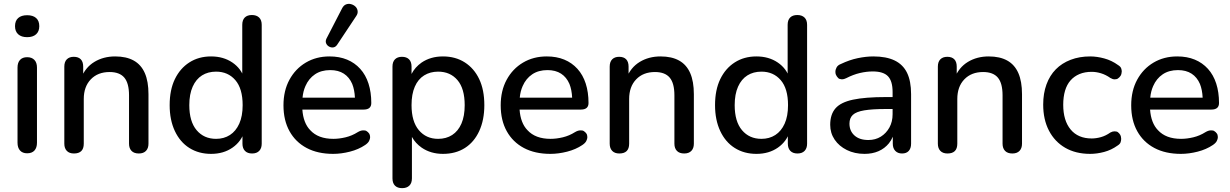

<svg xmlns="http://www.w3.org/2000/svg" viewBox="-20 -790 6389 997"><path d="M121 6Q97 6 84 -8.5Q71 -23 71 -49V-439Q71 -465 84 -479Q97 -493 121 -493Q145 -493 158.5 -479Q172 -465 172 -439V-49Q172 -23 159 -8.5Q146 6 121 6ZM121 -597Q91 -597 74.5 -612Q58 -627 58 -654Q58 -682 74.5 -696.5Q91 -711 121 -711Q151 -711 167.5 -696.5Q184 -682 184 -654Q184 -627 167.5 -612Q151 -597 121 -597Z M364 7Q340 7 327 -6.5Q314 -20 314 -44V-444Q314 -469 327 -482Q340 -495 363 -495Q387 -495 399.5 -482Q412 -469 412 -444V-366L401 -384Q423 -440 470 -468.5Q517 -497 578 -497Q636 -497 674.5 -475.5Q713 -454 732 -410.5Q751 -367 751 -301V-44Q751 -20 738 -6.5Q725 7 701 7Q676 7 663 -6.5Q650 -20 650 -44V-295Q650 -358 625.5 -387Q601 -416 549 -416Q488 -416 451.5 -378Q415 -340 415 -276V-44Q415 7 364 7Z M1076 9Q1012 9 963.5 -21.5Q915 -52 888 -109.5Q861 -167 861 -244Q861 -323 888 -379Q915 -435 963.5 -466Q1012 -497 1076 -497Q1140 -497 1186.5 -465.5Q1233 -434 1249 -381H1238V-661Q1238 -686 1251 -699Q1264 -712 1288 -712Q1312 -712 1325.5 -699Q1339 -686 1339 -661V-44Q1339 -20 1326 -6.5Q1313 7 1289 7Q1265 7 1252 -6.5Q1239 -20 1239 -44V-132L1250 -110Q1234 -56 1187.5 -23.5Q1141 9 1076 9ZM1102 -69Q1143 -69 1174 -89Q1205 -109 1222.5 -148Q1240 -187 1240 -244Q1240 -330 1202 -374Q1164 -418 1102 -418Q1060 -418 1029 -398.5Q998 -379 980.5 -340Q963 -301 963 -244Q963 -159 1001 -114Q1039 -69 1102 -69Z M1710 9Q1630 9 1572.5 -21.5Q1515 -52 1483.5 -108.5Q1452 -165 1452 -243Q1452 -319 1483 -376Q1514 -433 1568 -465Q1622 -497 1691 -497Q1742 -497 1782 -480.5Q1822 -464 1850.5 -432.5Q1879 -401 1893.5 -356Q1908 -311 1908 -255Q1908 -238 1898 -229.5Q1888 -221 1868 -221H1550Q1555 -151 1591 -114Q1632 -69 1711 -69Q1741 -69 1774.5 -77Q1808 -85 1838 -104Q1853 -113 1866 -113Q1867 -113 1874.5 -112.5Q1882 -112 1890.5 -104Q1899 -96 1900.5 -88.5Q1902 -81 1902 -78Q1902 -69 1896.5 -58Q1891 -47 1876 -37Q1842 -14 1797 -2.5Q1752 9 1710 9ZM1809 -354Q1794 -389 1765.5 -407.5Q1737 -426 1695 -426Q1648 -426 1615.5 -404Q1583 -382 1566 -343Q1554 -316 1551 -283H1823Q1821 -324 1809 -354ZM1731 -558Q1723 -546 1711.5 -544Q1700 -542 1689 -548Q1678 -554 1673.5 -565Q1669 -576 1675 -589L1756 -746Q1764 -762 1776.5 -767Q1789 -772 1802.5 -768.5Q1816 -765 1825.5 -756Q1835 -747 1837 -733.5Q1839 -720 1830 -707Z M2255 -69Q2297 -69 2328 -89Q2359 -109 2376 -148Q2393 -187 2393 -244Q2393 -330 2355.5 -374Q2318 -418 2255 -418Q2214 -418 2182.5 -398.5Q2151 -379 2134 -340Q2117 -301 2117 -244Q2117 -159 2155 -114Q2193 -69 2255 -69ZM2068 187Q2044 187 2031 174Q2018 161 2018 136V-444Q2018 -469 2031 -482Q2044 -495 2067 -495Q2091 -495 2104 -482Q2117 -469 2117 -444V-406Q2135 -441 2169 -465Q2216 -497 2280 -497Q2345 -497 2393.5 -466Q2442 -435 2468.5 -379Q2495 -323 2495 -244Q2495 -167 2468.5 -109.5Q2442 -52 2394 -21.5Q2346 9 2280 9Q2217 9 2170 -23Q2137 -46 2119 -79V136Q2119 161 2105.5 174Q2092 187 2068 187Z M2838 9Q2758 9 2700.5 -21.5Q2643 -52 2611.5 -108.5Q2580 -165 2580 -243Q2580 -319 2611 -376Q2642 -433 2696 -465Q2750 -497 2819 -497Q2870 -497 2910 -480.5Q2950 -464 2978.5 -432.5Q3007 -401 3021.5 -356Q3036 -311 3036 -255Q3036 -238 3026 -229.5Q3016 -221 2996 -221H2678Q2683 -151 2719 -114Q2760 -69 2839 -69Q2869 -69 2902.5 -77Q2936 -85 2966 -104Q2981 -113 2994 -113Q2995 -113 3002.5 -112.5Q3010 -112 3018.5 -104Q3027 -96 3028.5 -88.5Q3030 -81 3030 -78Q3030 -69 3024.5 -58Q3019 -47 3004 -37Q2970 -14 2925 -2.5Q2880 9 2838 9ZM2937 -354Q2922 -389 2893.5 -407.5Q2865 -426 2823 -426Q2776 -426 2743.5 -404Q2711 -382 2694 -343Q2682 -316 2679 -283H2951Q2949 -324 2937 -354Z M3196 7Q3172 7 3159 -6.5Q3146 -20 3146 -44V-444Q3146 -469 3159 -482Q3172 -495 3195 -495Q3219 -495 3231.5 -482Q3244 -469 3244 -444V-366L3233 -384Q3255 -440 3302 -468.5Q3349 -497 3410 -497Q3468 -497 3506.5 -475.5Q3545 -454 3564 -410.5Q3583 -367 3583 -301V-44Q3583 -20 3570 -6.5Q3557 7 3533 7Q3508 7 3495 -6.5Q3482 -20 3482 -44V-295Q3482 -358 3457.5 -387Q3433 -416 3381 -416Q3320 -416 3283.5 -378Q3247 -340 3247 -276V-44Q3247 7 3196 7Z M3908 9Q3844 9 3795.5 -21.5Q3747 -52 3720 -109.5Q3693 -167 3693 -244Q3693 -323 3720 -379Q3747 -435 3795.5 -466Q3844 -497 3908 -497Q3972 -497 4018.5 -465.5Q4065 -434 4081 -381H4070V-661Q4070 -686 4083 -699Q4096 -712 4120 -712Q4144 -712 4157.5 -699Q4171 -686 4171 -661V-44Q4171 -20 4158 -6.5Q4145 7 4121 7Q4097 7 4084 -6.5Q4071 -20 4071 -44V-132L4082 -110Q4066 -56 4019.5 -23.5Q3973 9 3908 9ZM3934 -69Q3975 -69 4006 -89Q4037 -109 4054.5 -148Q4072 -187 4072 -244Q4072 -330 4034 -374Q3996 -418 3934 -418Q3892 -418 3861 -398.5Q3830 -379 3812.5 -340Q3795 -301 3795 -244Q3795 -159 3833 -114Q3871 -69 3934 -69Z M4469 9Q4418 9 4377.5 -11Q4337 -31 4314 -65Q4291 -99 4291 -142Q4291 -196 4318.5 -227.5Q4346 -259 4409.5 -272.5Q4473 -286 4581 -286H4615V-312Q4615 -369 4591 -394Q4567 -419 4512 -419Q4480 -419 4445.5 -411Q4411 -403 4374 -384Q4362 -378 4352 -378Q4348 -378 4340.5 -380Q4333 -382 4326 -392.5Q4319 -403 4318.5 -409.5Q4318 -416 4318 -417Q4318 -429 4324.5 -440.5Q4331 -452 4347 -458Q4391 -479 4434 -488Q4477 -497 4515 -497Q4582 -497 4625.5 -476Q4669 -455 4690 -412Q4711 -369 4711 -301V-44Q4711 -20 4699 -6.5Q4687 7 4664 7Q4642 7 4629 -6.5Q4616 -20 4616 -44V-80Q4608 -61 4596 -46Q4574 -19 4542 -5Q4510 9 4469 9ZM4468 -217Q4426 -210 4408.5 -193.5Q4391 -177 4391 -148Q4391 -110 4417 -86.5Q4443 -63 4489 -63Q4526 -63 4554 -80.5Q4582 -98 4598.5 -128Q4615 -158 4615 -197V-224H4582Q4510 -224 4468 -217Z M4900 7Q4876 7 4863 -6.5Q4850 -20 4850 -44V-444Q4850 -469 4863 -482Q4876 -495 4899 -495Q4923 -495 4935.5 -482Q4948 -469 4948 -444V-366L4937 -384Q4959 -440 5006 -468.5Q5053 -497 5114 -497Q5172 -497 5210.5 -475.5Q5249 -454 5268 -410.5Q5287 -367 5287 -301V-44Q5287 -20 5274 -6.5Q5261 7 5237 7Q5212 7 5199 -6.5Q5186 -20 5186 -44V-295Q5186 -358 5161.5 -387Q5137 -416 5085 -416Q5024 -416 4987.5 -378Q4951 -340 4951 -276V-44Q4951 7 4900 7Z M5641 9Q5566 9 5511.5 -22.5Q5457 -54 5427 -111.5Q5397 -169 5397 -247Q5397 -305 5414 -351.5Q5431 -398 5462.5 -430Q5494 -462 5539.5 -479.5Q5585 -497 5641 -497Q5676 -497 5714.5 -486.5Q5753 -476 5786 -452Q5799 -444 5802 -435Q5805 -426 5805 -419Q5805 -414 5803 -405.5Q5801 -397 5792.5 -388.5Q5784 -380 5777 -379Q5770 -378 5768 -378Q5758 -378 5746 -385Q5722 -402 5697 -409.5Q5672 -417 5649 -417Q5613 -417 5585.5 -405.5Q5558 -394 5539 -372.5Q5520 -351 5510.5 -319Q5501 -287 5501 -246Q5501 -164 5539.5 -117.5Q5578 -71 5649 -71Q5672 -71 5697 -78Q5722 -85 5746 -102Q5757 -108 5767 -108Q5770 -108 5777 -107Q5784 -106 5791.5 -97.5Q5799 -89 5800.5 -81Q5802 -73 5802 -69Q5802 -61 5799 -51.5Q5796 -42 5783 -34Q5751 -11 5713.5 -1Q5676 9 5641 9Z M6112 9Q6032 9 5974.5 -21.5Q5917 -52 5885.5 -108.5Q5854 -165 5854 -243Q5854 -319 5885 -376Q5916 -433 5970 -465Q6024 -497 6093 -497Q6144 -497 6184 -480.5Q6224 -464 6252.5 -432.5Q6281 -401 6295.5 -356Q6310 -311 6310 -255Q6310 -238 6300 -229.5Q6290 -221 6270 -221H5952Q5957 -151 5993 -114Q6034 -69 6113 -69Q6143 -69 6176.5 -77Q6210 -85 6240 -104Q6255 -113 6268 -113Q6269 -113 6276.5 -112.5Q6284 -112 6292.5 -104Q6301 -96 6302.5 -88.5Q6304 -81 6304 -78Q6304 -69 6298.5 -58Q6293 -47 6278 -37Q6244 -14 6199 -2.5Q6154 9 6112 9ZM6211 -354Q6196 -389 6167.5 -407.5Q6139 -426 6097 -426Q6050 -426 6017.5 -404Q5985 -382 5968 -343Q5956 -316 5953 -283H6225Q6223 -324 6211 -354Z"/></svg>

Font: Nunito SemiBold
Style: Regular
Weight: 600
Designer: Vernon Adams
Foundry: Vernon Adams
Version: Version 3.602